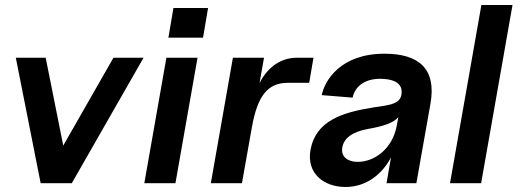

<svg xmlns="http://www.w3.org/2000/svg" viewBox="-20 -730 2076 765"><path d="M142 0H266L552 -500H432L232 -150L162 -500H43Z M555 0H679L767 -500H643ZM651 -580H789L809 -698H671Z M820 0H944L984 -225C1006 -346 1045 -400 1127 -400H1212L1229 -500H1163C1105 -500 1050 -469 1014 -399L1032 -500H908Z M1357 15C1441 15 1504 -38 1538 -103L1520 0H1639L1695 -316C1720 -456 1649 -516 1512 -516C1335 -516 1273 -407 1262 -351L1385 -341C1393 -381 1428 -416 1494 -416C1538 -416 1576 -405 1580 -370C1585 -313 1531 -312 1468 -302C1343 -282 1238 -249 1217 -132C1201 -39 1270 15 1357 15ZM1344 -143C1350 -179 1384 -205 1445 -216C1508 -227 1547 -240 1567 -263L1561 -230C1544 -136 1471 -85 1405 -85C1365 -85 1337 -106 1344 -143Z M1773 0H1897L2022 -710H1898Z"/></svg>

Font: Uncut Sans Semibold
Style: Italic
Weight: 600
Italic angle: -10°
Designer: Kasper Nordkvist
Foundry: Uncut Type
Version: Version 1.111;FEAKit 1.0